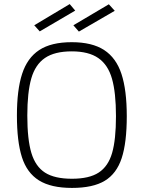

<svg xmlns="http://www.w3.org/2000/svg" viewBox="-20 -913 703 942"><path d="M63 0ZM63 -346Q63 -472 88.5 -550.5Q114 -629 172.5 -667.5Q231 -706 332 -706Q432 -706 491 -667.5Q550 -629 576 -550Q602 -471 602 -343Q602 -213 577 -137Q552 -61 494 -26Q436 9 333 9Q230 9 171 -28Q112 -65 87.5 -142Q63 -219 63 -346ZM549 -343Q549 -458 529.5 -526.5Q510 -595 462.5 -628Q415 -661 332 -661Q248 -661 200.5 -628.5Q153 -596 133.5 -528Q114 -460 114 -346Q114 -229 134 -162.5Q154 -96 201 -66Q248 -36 333 -36Q418 -36 464.5 -66.5Q511 -97 530 -162.5Q549 -228 549 -343ZM148 -789 322 -893 349 -861 175 -759ZM340 -789 514 -892 543 -860 367 -758Z"/></svg>

Font: Cairo Light
Style: Regular
Weight: 300
Designer: Mohamed Gaber, the designers of Titillium
Foundry: Kief Type Foundry
Version: Version 2.009; ttfautohint (v1.5.33-1714) -l 8 -r 50 -G 200 